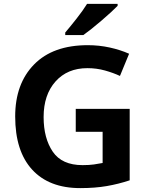

<svg xmlns="http://www.w3.org/2000/svg" viewBox="-20 -956 765 986"><path d="M369 -397V-279H507V-119Q487 -115 462.5 -111.5Q438 -108 404 -108Q298 -108 251 -177Q204 -246 204 -355Q204 -469 265 -537.5Q326 -606 429 -606Q476 -606 519 -594Q562 -582 596 -566L643 -680Q598 -700 543.5 -712Q489 -724 431 -724Q252 -724 155 -625Q58 -526 58 -358Q58 -180 145 -85Q232 10 392 10Q468 10 528.5 -0.5Q589 -11 646 -30V-397ZM584 -936H427Q406 -902 372.5 -859.5Q339 -817 315 -789V-776H408Q445 -802 501 -850Q557 -898 584 -926Z"/></svg>

Font: Noto Sans UI
Style: Bold
Weight: 700
Designer: Monotype Design Team
Foundry: Monotype Imaging Inc.
Version: Version 1.901